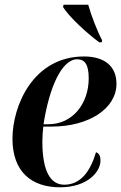

<svg xmlns="http://www.w3.org/2000/svg" viewBox="-20 -786 516 816"><path d="M402 -606H412L414 -615C393 -654 367 -722 355 -766H250L248 -756C273 -715 350 -644 402 -606ZM235 10C352 10 407 -56 407 -103C407 -125 400 -135 388 -139C364 -58 323 -1 253 -1C194 -1 160 -59 160 -185C160 -201 162 -234 164 -248H199C357 -248 475 -324 475 -430C475 -504 425 -546 337 -546C122 -546 33 -338 33 -196C33 -57 113 10 235 10ZM186 -258H165C189 -413 242 -534 308 -534C341 -534 357 -511 357 -453C357 -345 288 -258 186 -258Z"/></svg>

Font: Noto Serif Display SemiCondensed SemiBold
Style: Italic
Weight: 600
Width: 4
Italic angle: -12°
Designer: Monotype Design Team
Foundry: Monotype Imaging Inc.
Version: Version 2.009